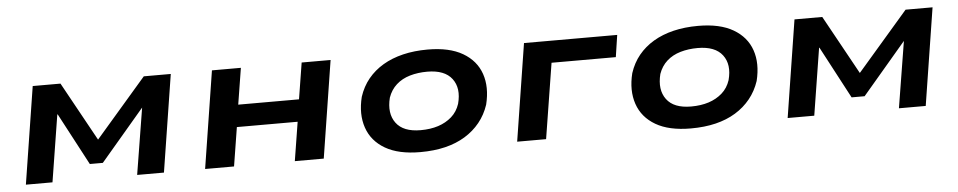

<svg xmlns="http://www.w3.org/2000/svg" viewBox="-35 -743 4916 985"><g transform="rotate(-5 2423.0 -250.5)"><path d="M67 0 146 -501H289L456 -198L718 -501H857L778 0H640L696 -345H698L470 -77H403L261 -345H259L204 0Z M990 0 1069 -501H1218L1188 -314H1501L1531 -501H1680L1601 0H1452L1484 -200H1171L1139 0Z M2098 10Q1986 10 1917.5 -30Q1849 -70 1825 -140.5Q1801 -211 1823 -299Q1840 -351 1872 -390Q1904 -429 1949.5 -456Q1995 -483 2053 -497Q2111 -511 2180 -511Q2292 -511 2360.5 -471Q2429 -431 2453 -361.5Q2477 -292 2455 -203Q2438 -152 2406 -112.5Q2374 -73 2329 -45.5Q2284 -18 2226.5 -4Q2169 10 2098 10ZM2109 -102Q2160 -102 2200 -115Q2240 -128 2269.5 -154Q2299 -180 2312 -220Q2333 -299 2295.5 -348.5Q2258 -398 2168 -398Q2120 -398 2079 -386Q2038 -374 2009 -348Q1980 -322 1966 -282Q1946 -202 1983 -152Q2020 -102 2109 -102Z M2597 0 2676 -501H3156L3139 -388H2808L2746 0Z M3491 10Q3379 10 3310.5 -30Q3242 -70 3218 -140.5Q3194 -211 3216 -299Q3233 -351 3265 -390Q3297 -429 3342.5 -456Q3388 -483 3446 -497Q3504 -511 3573 -511Q3685 -511 3753.5 -471Q3822 -431 3846 -361.5Q3870 -292 3848 -203Q3831 -152 3799 -112.5Q3767 -73 3722 -45.5Q3677 -18 3619.5 -4Q3562 10 3491 10ZM3502 -102Q3553 -102 3593 -115Q3633 -128 3662.5 -154Q3692 -180 3705 -220Q3726 -299 3688.5 -348.5Q3651 -398 3561 -398Q3513 -398 3472 -386Q3431 -374 3402 -348Q3373 -322 3359 -282Q3339 -202 3376 -152Q3413 -102 3502 -102Z M3990 0 4069 -501H4212L4379 -198L4641 -501H4780L4701 0H4563L4619 -345H4621L4393 -77H4326L4184 -345H4182L4127 0Z"/></g></svg>

Font: Nunito Sans 7pt Expanded
Style: Bold Italic
Weight: 700
Width: 7
Italic angle: -9°
Designer: Vernon Adams
Foundry: Vernon Adams
Version: Version 3.101;gftools[0.9.27]